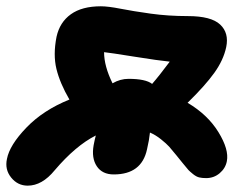

<svg xmlns="http://www.w3.org/2000/svg" viewBox="-49 -581 775 611"><path d="M313 -25.9Q276.4 -25.9 259 -52Q241.7 -78.1 249 -119.1Q250 -125.5 252.4 -135.7Q254.9 -146 255.9 -149.9Q191.4 -117.2 125 -39.1Q85 9.8 39.1 9.8Q7.3 9.8 -13.4 -15.9Q-34.2 -41.5 -26.9 -75.2Q-18.6 -119.1 34.9 -174.8Q88.4 -230.5 171.9 -264.2Q141.6 -316.4 130.6 -361.6Q119.6 -406.7 130.9 -463.9Q141.1 -510.3 176.5 -535.6Q211.9 -561 272 -561Q294.9 -561 334.7 -553.2Q374.5 -545.4 430.4 -537.6Q486.3 -529.8 548.8 -529.8Q623 -529.8 651.6 -502.9Q680.2 -476.1 670.9 -431.2Q662.1 -389.6 632.8 -348.9Q603.5 -308.1 547.9 -253.9Q612.3 -215.8 646.2 -160.4Q680.2 -105 672.9 -67.9Q668.5 -45.4 650.1 -29.8Q631.8 -14.2 606.9 -14.2Q594.2 -14.2 585 -16.4Q575.7 -18.6 565.4 -26.9Q555.2 -35.2 550.8 -39.8Q546.4 -44.4 532.5 -61.8Q518.6 -79.1 512.2 -86.9Q498 -104.5 489.3 -114.3Q480.5 -124 463.4 -137.7Q446.3 -151.4 428.2 -159.2Q425.8 -135.3 418.9 -106Q401.9 -25.9 313 -25.9ZM359.9 -330.1Q414.6 -330.1 435.1 -314Q456.1 -337.9 491.2 -384.8Q456.5 -388.2 378.9 -400.6Q301.3 -413.1 282.2 -415Q282.2 -370.6 309.1 -315.9Q333.5 -330.1 359.9 -330.1Z"/></svg>

Font: Shantell Sans Irregular Bouncy
Style: Italic
Weight: 800
Italic angle: -11.31°
Designer: Stephen Nixon, Anya Danilova, Shantell Martin
Foundry: Arrow Type
Version: Version 1.006;[9816181b4]